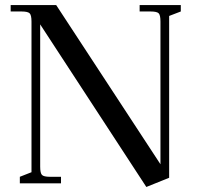

<svg xmlns="http://www.w3.org/2000/svg" viewBox="-20 -722 787 756"><path d="M22 -676.8V-702.1H201.2L611.8 -75.2V-637.2Q611.8 -662.1 605 -669.4Q598.1 -676.8 573.2 -676.8H529.8V-702.1H691.9V-676.8L646 -659.2V-22L556.2 14.2L138.2 -626V-65.9Q138.2 -40.5 145.3 -33.2Q152.3 -25.9 176.8 -25.9H220.2V0H58.1V-25.9L104 -43.9V-637.2Q104 -662.1 96.9 -669.4Q89.8 -676.8 64.9 -676.8Z"/></svg>

Font: Dihjauti S
Style: Bold
Weight: 700
Designer: T. Christopher White
Version: Version 3.0.0